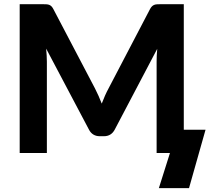

<svg xmlns="http://www.w3.org/2000/svg" viewBox="-20 -746 1033 936"><path d="M982 -113.5 901.5 171H754.5L808.5 0H743.5V-445.5Q743.5 -459 744.2 -475Q745 -491 746.5 -508L539.5 -114.5Q522.5 -82 487 -82H466Q448.5 -82 435 -90.2Q421.5 -98.5 413.5 -114.5L205 -509Q206.5 -492 207.5 -475.8Q208.5 -459.5 208.5 -445.5V0H76V-725.5H190Q199.5 -725.5 207 -725Q214.5 -724.5 220.2 -722.2Q226 -720 230.8 -715.2Q235.5 -710.5 240 -702L443 -315Q452 -297.5 460.2 -279Q468.5 -260.5 476 -241Q483.5 -261 492 -280Q500.5 -299 510 -316.5L711.5 -702Q716 -710.5 721 -715.2Q726 -720 731.8 -722.2Q737.5 -724.5 744.8 -725Q752 -725.5 762 -725.5H876V-113.5Z"/></svg>

Font: Lato Heavy
Style: Regular
Weight: 800
Designer: Lukasz Dziedzic
Foundry: tyPoland Lukasz Dziedzic
Version: Version 2.007; 2014-02-27